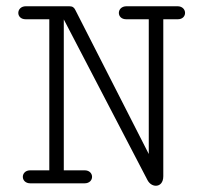

<svg xmlns="http://www.w3.org/2000/svg" viewBox="-20 -592 645 620"><path d="M63 -529.8H139.2V-42H77.6C61.5 -42 53.7 -31.2 53.7 -21C53.7 -10.3 62 0 78.1 0H252.9C269 0 277.3 -10.3 277.3 -21C277.3 -31.2 269.5 -42 253.4 -42H186V-529.3L456.1 -10.7C462.4 1.5 473.1 7.8 483.4 7.8C496.1 7.8 507.3 -2 507.3 -22.9V-529.8H554.2C569.8 -529.8 577.6 -540 577.6 -550.3C577.6 -561 569.3 -571.8 553.2 -571.8H388.7C372.1 -571.8 363.8 -561 363.8 -550.3C363.8 -540 371.6 -529.8 387.7 -529.8H460.4V-94.7L223.1 -560.1C219.2 -567.9 214.4 -571.8 203.6 -571.8H63.5C47.4 -571.8 39.1 -561 39.1 -550.3C39.1 -540 46.9 -529.8 63 -529.8Z"/></svg>

Font: Cutive Mono
Style: Regular
Weight: 400
Monospace: yes
Designer: Vernon Adams
Foundry: Vernon Adams
Version: Version 1.002